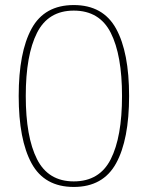

<svg xmlns="http://www.w3.org/2000/svg" viewBox="-20 -730 585 760"><path d="M54 -350Q54 -523 105 -616.5Q156 -710 272 -710Q388 -710 439.5 -616.5Q491 -523 491 -350Q491 -177 439.5 -83.5Q388 10 272 10Q156 10 105 -83.5Q54 -177 54 -350ZM463 -350Q463 -512 418.5 -600Q374 -688 272 -688Q171 -688 126.5 -600Q82 -512 82 -350Q82 -188 126.5 -100Q171 -12 272 -12Q374 -12 418.5 -100Q463 -188 463 -350Z"/></svg>

Font: Trirong Thin
Style: Regular
Weight: 250
Designer: Katatrad Team
Foundry: CadsonDemak
Version: Version 1.001